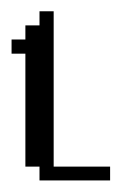

<svg xmlns="http://www.w3.org/2000/svg" viewBox="-20 -312 235 332"><path d="M48.3 0V-23.9H23.9V-219.2H0V-243.7H23.9V-268.1H48.3V-292.5H72.8V-23.9H170.4V0Z"/></svg>

Font: FS Mondwest Regular
Style: Regular
Weight: 400
Designer: NZWStudios2024
Foundry: https://fontstruct.com
Version: Version 1.0